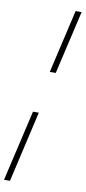

<svg xmlns="http://www.w3.org/2000/svg" viewBox="-115 -819 494 1108"><g transform="rotate(10 132.5 -265.0)"><path d="M233.5 -780.5H268.5L182.5 -409H147.5ZM92 -166H126L30.5 250H-4.5Z"/></g></svg>

Font: Bodoni* 06pt Fatface
Style: Italic
Weight: 900
Italic angle: -13°
Version: Version 2.3